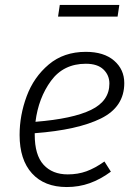

<svg xmlns="http://www.w3.org/2000/svg" viewBox="-20 -743 553 774"><path d="M120 -206V-200Q120 -118 155.5 -79Q191 -40 253 -40Q294 -40 328.5 -52.5Q363 -65 401 -92L427 -51Q385 -20 341.5 -4.5Q298 11 249 11Q159 11 109 -44Q59 -99 59 -199Q59 -278 87.5 -355Q116 -432 176.5 -483Q237 -534 326 -534Q399 -534 440 -498.5Q481 -463 481 -408Q481 -312 387 -265.5Q293 -219 120 -206ZM123 -252Q273 -264 347 -300Q421 -336 421 -406Q421 -440 397 -463Q373 -486 326 -486Q236 -486 185.5 -417Q135 -348 123 -252ZM214 -676 221 -723H461L454 -676Z"/></svg>

Font: Fira Sans Light
Style: Italic
Weight: 300
Italic angle: -8°
Designer: bBox Type GmbH & Carrois Corporate GbR & Edenspiekermann AG
Foundry: bBox Type GmbH & Carrois Corporate GbR & Edenspiekermann AG
Version: Version 4.301